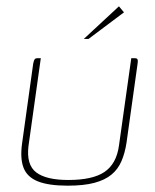

<svg xmlns="http://www.w3.org/2000/svg" viewBox="-20 -583 489 607"><path d="M109 -399 70 -121Q63 -62 94.5 -38Q126 -14 196 -14Q273 -14 310.5 -39.5Q348 -65 356 -122L395 -399Q396 -399 397.5 -399Q399 -399 400 -399Q401 -399 402.5 -399Q404 -399 405 -399Q411 -399 413 -397.5Q415 -396 415.5 -392.5Q416 -389 415 -382L380 -132Q375 -99 364 -73.5Q353 -48 332.5 -31Q312 -14 278.5 -5Q245 4 194 4Q134 4 100 -9.5Q66 -23 54.5 -52.5Q43 -82 50 -131L85 -382Q87 -392 89.5 -395.5Q92 -399 99 -399Q102 -399 104 -399Q106 -399 109 -399ZM245 -460 356 -563 372 -544 260 -460Z"/></svg>

Font: Genos Thin
Style: Italic
Weight: 100
Italic angle: -8°
Designer: Robert E. Leuschke
Foundry: Robert E. Leuschke
Version: Version 1.010